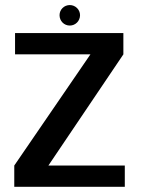

<svg xmlns="http://www.w3.org/2000/svg" viewBox="-20 -720 547 740"><path d="M35 0H461V-82H166.5L455.5 -510.5V-592.5H38V-510.5H328.5L35 -82ZM249 -621.5C271 -621.5 288.5 -639.5 288.5 -661.5C288.5 -683 270.5 -700.5 249 -700.5C227 -700.5 209.5 -683 209.5 -661.5C209.5 -639 227 -621.5 249 -621.5Z"/></svg>

Font: Anybody Medium
Style: Regular
Weight: 500
Designer: Tyler Finck
Foundry: Etcetera Type Company
Version: Version 1.110